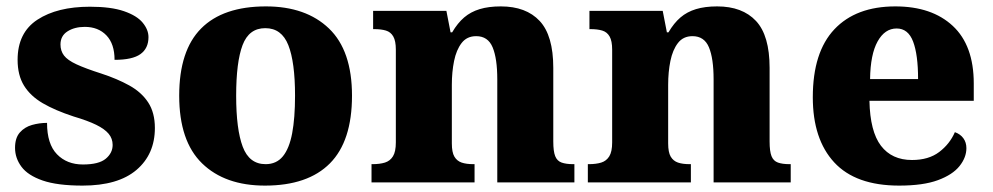

<svg xmlns="http://www.w3.org/2000/svg" viewBox="-20 -570 3102 600"><path d="M238 10Q159 10 113 -6Q67 -22 47 -49Q27 -76 27 -108Q27 -139 42 -156Q57 -173 80 -179.5Q103 -186 127 -186Q127 -120 158 -88Q189 -56 239 -56Q289 -56 310.5 -74Q332 -92 332 -117Q332 -137 319.5 -152Q307 -167 280.5 -180Q254 -193 210 -206Q152 -225 113.5 -247.5Q75 -270 55 -302.5Q35 -335 35 -383Q35 -468 97 -508.5Q159 -549 261 -549Q327 -549 367.5 -535Q408 -521 426 -499Q444 -477 444 -454Q444 -419 419 -401Q394 -383 338 -383Q338 -433 312.5 -459.5Q287 -486 245 -486Q213 -486 191 -472Q169 -458 169 -431Q169 -411 180 -396.5Q191 -382 219 -369Q247 -356 297 -340Q346 -324 384 -303Q422 -282 443 -250Q464 -218 464 -170Q464 -88 406.5 -39Q349 10 238 10Z M808 10Q683 10 611.5 -59.5Q540 -129 540 -271Q540 -412 608.5 -481Q677 -550 811 -550Q936 -550 1008 -481Q1080 -412 1080 -271Q1080 -129 1011 -59.5Q942 10 808 10ZM810 -57Q844 -57 864 -81.5Q884 -106 893 -153.5Q902 -201 902 -271Q902 -376 881 -429Q860 -482 809 -482Q758 -482 738 -429Q718 -376 718 -271Q718 -166 738.5 -111.5Q759 -57 810 -57Z M1141 0V-57H1144Q1167 -57 1183 -62Q1199 -67 1208 -81.5Q1217 -96 1217 -125V-415Q1217 -442 1209 -456Q1201 -470 1186 -474.5Q1171 -479 1149 -479H1146V-536H1375L1388 -469H1393Q1410 -498 1430.5 -515.5Q1451 -533 1479 -541.5Q1507 -550 1545 -550Q1624 -550 1666.5 -504.5Q1709 -459 1709 -358V-128Q1709 -97 1715 -82Q1721 -67 1735 -62Q1749 -57 1771 -57H1775V0H1534V-322Q1534 -387 1519.5 -422Q1505 -457 1468 -457Q1439 -457 1422.5 -435.5Q1406 -414 1399 -379.5Q1392 -345 1392 -305V-122Q1392 -94 1400 -80.5Q1408 -67 1422.5 -62Q1437 -57 1459 -57H1463V0Z M1817 0V-57H1820Q1843 -57 1859 -62Q1875 -67 1884 -81.5Q1893 -96 1893 -125V-415Q1893 -442 1885 -456Q1877 -470 1862 -474.5Q1847 -479 1825 -479H1822V-536H2051L2064 -469H2069Q2086 -498 2106.5 -515.5Q2127 -533 2155 -541.5Q2183 -550 2221 -550Q2300 -550 2342.5 -504.5Q2385 -459 2385 -358V-128Q2385 -97 2391 -82Q2397 -67 2411 -62Q2425 -57 2447 -57H2451V0H2210V-322Q2210 -387 2195.5 -422Q2181 -457 2144 -457Q2115 -457 2098.5 -435.5Q2082 -414 2075 -379.5Q2068 -345 2068 -305V-122Q2068 -94 2076 -80.5Q2084 -67 2098.5 -62Q2113 -57 2135 -57H2139V0Z M2790 10Q2654 10 2587 -62.5Q2520 -135 2520 -266Q2520 -407 2587.5 -478.5Q2655 -550 2778 -550Q2892 -550 2957.5 -489Q3023 -428 3023 -309V-255H2697Q2699 -159 2733 -114.5Q2767 -70 2830 -70Q2882 -70 2915 -95Q2948 -120 2964 -157Q2981 -151 2990.5 -138Q3000 -125 3000 -107Q3000 -78 2978.5 -51Q2957 -24 2911 -7Q2865 10 2790 10ZM2849 -323Q2849 -399 2833.5 -440Q2818 -481 2782 -481Q2745 -481 2722.5 -440.5Q2700 -400 2699 -323Z"/></svg>

Font: Noto Serif Gujarati ExtraBold
Style: Regular
Weight: 800
Version: Version 2.102